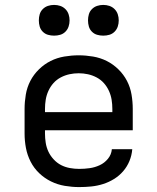

<svg xmlns="http://www.w3.org/2000/svg" viewBox="-20 -753 640 781"><path d="M302 8Q273 8 243.5 3Q214 -2 187.5 -15Q161 -28 139.5 -48.5Q118 -69 104.5 -95.5Q91 -122 85.5 -151Q80 -180 80 -210V-310Q80 -339 85 -368.5Q90 -398 103.5 -424Q117 -450 138.5 -471Q160 -492 186 -505Q212 -518 241.5 -523Q271 -528 300 -528Q329 -528 358.5 -523Q388 -518 414 -505Q440 -492 461.5 -471Q483 -450 496.5 -424Q510 -398 515 -368.5Q520 -339 520 -310V-223H163V-210Q163 -191 166 -172Q169 -153 177 -136Q185 -119 198.5 -104.5Q212 -90 228.5 -81.5Q245 -73 264 -69.5Q283 -66 302 -66Q324 -66 345 -69Q366 -72 385.5 -81Q405 -90 419 -107Q433 -124 435 -146H518Q516 -121 506.5 -98Q497 -75 481 -56.5Q465 -38 444 -25Q423 -12 399.5 -4.5Q376 3 351.5 5.5Q327 8 302 8ZM163 -297H437V-310Q437 -329 434 -347.5Q431 -366 423 -383.5Q415 -401 402.5 -415Q390 -429 373 -438Q356 -447 337.5 -451Q319 -455 300 -455Q281 -455 262.5 -451Q244 -447 227 -438Q210 -429 197.5 -415Q185 -401 177 -383.5Q169 -366 166 -347.5Q163 -329 163 -310ZM400 -608Q387 -608 375 -611.5Q363 -615 354 -624Q345 -633 341.5 -645Q338 -657 338 -670Q338 -683 341.5 -695Q345 -707 354 -716Q363 -725 375 -729Q387 -733 400 -733Q413 -733 425 -729Q437 -725 446 -716Q455 -707 459 -695Q463 -683 463 -670Q463 -657 459 -645Q455 -633 446 -624Q437 -615 425 -611.5Q413 -608 400 -608ZM200 -608Q187 -608 175 -611.5Q163 -615 154 -624Q145 -633 141.5 -645Q138 -657 138 -670Q138 -683 141.5 -695Q145 -707 154 -716Q163 -725 175 -729Q187 -733 200 -733Q213 -733 225 -729Q237 -725 246 -716Q255 -707 259 -695Q263 -683 263 -670Q263 -657 259 -645Q255 -633 246 -624Q237 -615 225 -611.5Q213 -608 200 -608Z"/></svg>

Font: Bmono
Style: Regular
Weight: 400
Monospace: yes
Designer: Belleve Invis
Foundry: Belleve Invis
Version: Version 11.2.2; ttfautohint (v1.8.2)